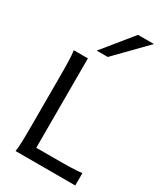

<svg xmlns="http://www.w3.org/2000/svg" viewBox="-240 -1084 1007 1176"><g transform="rotate(30 263.5 -495.5)"><path d="M178.2 -80.6V-712.9H78.1C85.4 -673.8 85.4 -596.7 85.4 -500.5V-212.4C85.4 -116.2 85.4 -39.1 78.1 0H500.5V-87.9C461.4 -81.1 383.8 -80.6 287.6 -80.6ZM372.1 -991.2 201.2 -781.2H279.3L484.4 -991.2Z"/></g></svg>

Font: Andika
Style: Regular
Weight: 400
Designer: Victor Gaultney, Annie Olsen, Julie Remington, Don Collingsworth, Eric Hays
Foundry: SIL International
Version: Version 1.000